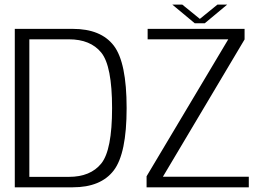

<svg xmlns="http://www.w3.org/2000/svg" viewBox="-20 -798 1134 818"><path d="M43 0H290Q409.5 0 464.5 -71.8Q519.5 -143.5 519.5 -337.5Q519.5 -532 464.8 -603.5Q410 -675 290 -675H43ZM105 -44.5V-630.5H273.5Q365.5 -630.5 411.5 -573.8Q457.5 -517 457.5 -337.5Q457.5 -158.5 411.5 -101.5Q365.5 -44.5 273.5 -44.5ZM604.5 0H1040V-45H674L1022 -630V-675H609V-630.5H952.5L604.5 -47ZM809.5 -699H852.5L948 -778.5H906.5L831.5 -717.5L756.5 -778.5H714Z"/></svg>

Font: Anybody Thin Light
Style: Regular
Weight: 300
Version: Version 1.113;gftools[0.9.25]